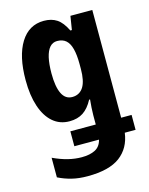

<svg xmlns="http://www.w3.org/2000/svg" viewBox="-119 -633 738 948"><g transform="rotate(-15 250.0 -158.5)"><path d="M198.2 -557.1Q237.3 -557.1 264.4 -539.3Q291.5 -521.5 313 -477.1H320.8L332 -546.9H443.8V3.9H497.1V80.1H441.9Q431.6 156.7 376 198.5Q320.3 240.2 210 240.2Q165.5 240.2 129.9 231.4Q94.2 222.7 61 206.1V106Q100.6 124.5 136.2 133.3Q171.9 142.1 206.1 142.1Q248 142.1 274.9 128.2Q301.8 114.3 310.1 80.1H184.1V3.9H314V-43Q314 -59.6 315.4 -82Q316.9 -104.5 318.8 -123H314Q292.5 -82.5 263.9 -63.7Q235.4 -44.9 193.8 -44.9Q144.5 -44.9 109.1 -75.4Q73.7 -106 54.9 -162.6Q36.1 -219.2 36.1 -296.9Q36.1 -419.4 78.9 -488.3Q121.6 -557.1 198.2 -557.1ZM235.8 -443.8Q213.4 -443.8 198.2 -426.8Q183.1 -409.7 175.5 -376.7Q168 -343.8 168 -295.9Q168 -228 185.3 -192.6Q202.6 -157.2 237.8 -157.2Q256.8 -157.2 271.2 -165.3Q285.6 -173.3 295.2 -188.7Q304.7 -204.1 309.3 -227.1Q314 -250 314 -279.8V-305.2Q314 -352.5 305.9 -383.3Q297.9 -414.1 280.8 -429Q263.7 -443.8 235.8 -443.8Z"/></g></svg>

Font: Open Sans Condensed
Style: Regular
Weight: 400
Width: 3
Designer: Monotype Design Team
Foundry: Monotype Imaging Inc.
Version: Version 3.000